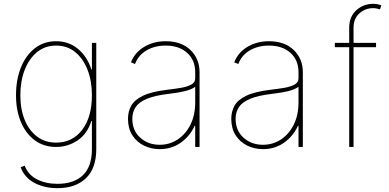

<svg xmlns="http://www.w3.org/2000/svg" viewBox="-20 -770 2037 1006"><path d="M281.2 215.9Q212.7 215.9 160.9 188.6Q109 161.2 88.1 106.5L109.4 98Q127.8 146.3 173.8 169.7Q219.8 193.2 281.2 193.2Q366.5 193.2 414.1 148.3Q461.6 103.3 461.6 11.4V-136.4H458.8Q437.5 -68.2 386.2 -34.1Q334.9 0 274.1 0Q210.2 0 163 -34.4Q115.8 -68.9 89.8 -130Q63.9 -191.1 63.9 -271.3Q63.9 -352.3 89.5 -416.2Q115.1 -480.1 162.3 -517Q209.5 -554 274.1 -554Q340.2 -554 388.3 -514.2Q436.4 -474.4 458.8 -406.2H461.6V-545.5H484.4V11.4Q484.4 112.2 430 164.1Q375.7 215.9 281.2 215.9ZM274.1 -22.7Q359.4 -22.7 410.5 -89.7Q461.6 -156.6 461.6 -271.3Q461.6 -345.2 438.9 -403.9Q416.2 -462.7 374.1 -497Q332 -531.2 274.1 -531.2Q216.3 -531.2 174.2 -497Q132.1 -462.7 109.4 -403.9Q86.6 -345.2 86.6 -271.3Q86.6 -197.4 109.6 -141.5Q132.5 -85.6 174.5 -54.2Q216.6 -22.7 274.1 -22.7Z M816.8 11.4Q772 11.4 734.2 -7.1Q696.4 -25.6 673.5 -61.1Q650.6 -96.6 650.6 -147.7Q650.6 -184.7 667.1 -215.4Q683.6 -246.1 728.2 -267.9Q772.7 -289.8 856.5 -299.7Q894.2 -304 927.6 -309.7Q960.9 -315.3 981.9 -326.7Q1002.8 -338.1 1002.8 -359.4V-392Q1002.8 -454.9 960.6 -493.1Q918.3 -531.2 848 -531.2Q790.5 -531.2 747.5 -505.9Q704.5 -480.5 687.5 -434.7L666.2 -443.2Q685.4 -494.3 734.7 -524.1Q784.1 -554 848 -554Q931.1 -554 978.3 -507.6Q1025.6 -461.3 1025.6 -392V0H1002.8V-110.8H1000Q974.4 -55.4 926.5 -22Q878.6 11.4 816.8 11.4ZM816.8 -11.4Q868.6 -11.4 910.9 -39.2Q953.1 -67.1 978 -117Q1002.8 -166.9 1002.8 -233V-315.3Q982.6 -300.4 947.3 -292.1Q911.9 -283.7 865.1 -278.4Q791.9 -269.9 750 -252.5Q708.1 -235.1 690.7 -208.8Q673.3 -182.5 673.3 -147.7Q673.3 -85.9 714.7 -48.7Q756 -11.4 816.8 -11.4Z M1358 11.4Q1313.2 11.4 1275.4 -7.1Q1237.6 -25.6 1214.7 -61.1Q1191.8 -96.6 1191.8 -147.7Q1191.8 -184.7 1208.3 -215.4Q1224.8 -246.1 1269.4 -267.9Q1313.9 -289.8 1397.7 -299.7Q1435.4 -304 1468.8 -309.7Q1502.1 -315.3 1523.1 -326.7Q1544 -338.1 1544 -359.4V-392Q1544 -454.9 1501.8 -493.1Q1459.5 -531.2 1389.2 -531.2Q1331.7 -531.2 1288.7 -505.9Q1245.7 -480.5 1228.7 -434.7L1207.4 -443.2Q1226.6 -494.3 1275.9 -524.1Q1325.3 -554 1389.2 -554Q1472.3 -554 1519.5 -507.6Q1566.8 -461.3 1566.8 -392V0H1544V-110.8H1541.2Q1515.6 -55.4 1467.7 -22Q1419.7 11.4 1358 11.4ZM1358 -11.4Q1409.8 -11.4 1452.1 -39.2Q1494.3 -67.1 1519.2 -117Q1544 -166.9 1544 -233V-315.3Q1523.8 -300.4 1488.5 -292.1Q1453.1 -283.7 1406.2 -278.4Q1333.1 -269.9 1291.2 -252.5Q1249.3 -235.1 1231.9 -208.8Q1214.5 -182.5 1214.5 -147.7Q1214.5 -85.9 1255.9 -48.7Q1297.2 -11.4 1358 -11.4Z M1950.3 -545.5V-522.7H1832.4V0H1809.7V-522.7H1734.4V-545.5H1809.7V-625Q1809.7 -682.5 1846.9 -716.3Q1884.2 -750 1934.7 -750Q1947.4 -750 1957.7 -747.9Q1968 -745.7 1978 -742.2L1970.9 -720.9Q1962 -723.7 1953.5 -725.5Q1945 -727.3 1934.7 -727.3Q1893.8 -727.3 1863.1 -699.9Q1832.4 -672.6 1832.4 -625V-545.5Z"/></svg>

Font: Inter Thin BETA
Style: Regular
Weight: 100
Designer: Rasmus Andersson
Foundry: rsms
Version: Version 3.011;git-f93a4a705